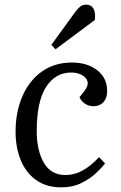

<svg xmlns="http://www.w3.org/2000/svg" viewBox="-20 -792 521 826"><path d="M290 -523Q355 -523 398 -490Q441 -457 441 -400Q441 -370 425 -352.5Q409 -335 382 -335Q362 -335 345.5 -346Q329 -357 322 -374L342 -399Q361 -423 356.5 -441Q352 -459 332 -469.5Q312 -480 286 -480Q218 -480 178 -417.5Q138 -355 138 -228Q138 -145 168.5 -92Q199 -39 262 -39Q300 -39 335.5 -58.5Q371 -78 406 -116L432 -89Q420 -73 394.5 -48.5Q369 -24 331 -5Q293 14 243 14Q180 14 136 -17Q92 -48 69.5 -102.5Q47 -157 47 -225Q47 -311 76.5 -378.5Q106 -446 160.5 -484.5Q215 -523 290 -523ZM304 -741Q316 -757 326 -764.5Q336 -772 351 -772Q372 -772 382 -755Q392 -738 388 -706L219 -580L201 -599Z"/></svg>

Font: Literata 36pt
Style: Italic
Weight: 400
Italic angle: -2°
Designer: Latin by Veronika Burian and Jose Scaglione. Greek by Irene Vlachou. Cyrillic by Vera Evstafieva
Foundry: TypeTogether
Version: Version 3.002